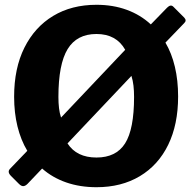

<svg xmlns="http://www.w3.org/2000/svg" viewBox="-20 -772 804 802"><path d="M750 -698Q761 -686 749 -675L671 -594Q697 -550 710.5 -493Q724 -436 724 -369Q724 -252 682.5 -167Q641 -82 564 -36Q487 10 383 10Q314 10 256.5 -10Q199 -30 156 -68L95 -4Q86 5 77.5 5.5Q69 6 59 -4L26 -37Q9 -54 22 -67L94 -142Q67 -187 53 -244Q39 -301 39 -368Q39 -487 82 -573Q125 -659 202 -705.5Q279 -752 383 -752Q452 -752 509.5 -731Q567 -710 610 -670L678 -740Q693 -755 704 -744L750 -698ZM224 -367Q224 -342 226.5 -320.5Q229 -299 235 -281L503 -564Q466 -630 383 -630Q301 -630 262.5 -567Q224 -504 224 -367ZM540 -367Q540 -393 537.5 -414.5Q535 -436 529 -455L262 -173Q300 -114 383 -114Q465 -114 502.5 -173Q540 -232 540 -367Z"/></svg>

Font: Libre Franklin Thin
Style: Bold
Weight: 700
Version: Version 3.000